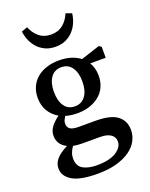

<svg xmlns="http://www.w3.org/2000/svg" viewBox="-171 -827 873 1120"><g transform="rotate(-20 265.5 -267.0)"><path d="M246 -210Q289 -210 312.5 -243Q336 -276 336 -332Q336 -387 313 -419.5Q290 -452 248 -452Q205 -452 182 -419Q159 -386 159 -331Q159 -275 181.5 -242.5Q204 -210 246 -210ZM211 8Q195 8 181.5 6.5Q168 5 156 3Q144 20 137.5 36.5Q131 53 131 72Q131 119 163.5 138Q196 157 249 157Q328 157 369.5 130.5Q411 104 411 67Q411 56 406.5 45.5Q402 35 391.5 26.5Q381 18 364 13Q347 8 321 8ZM511 -415H415Q437 -379 437 -331Q437 -293 423 -262.5Q409 -232 383.5 -211Q358 -190 323.5 -178.5Q289 -167 247 -167Q227 -167 208.5 -169.5Q190 -172 173 -177Q166 -166 161.5 -156Q157 -146 157 -134Q157 -112 172.5 -101Q188 -90 223 -90H329Q423 -90 464.5 -58Q506 -26 506 31Q506 65 489.5 96.5Q473 128 439.5 152Q406 176 355.5 190.5Q305 205 237 205Q129 205 80 175.5Q31 146 31 98Q31 67 53 41Q75 15 123 -9Q94 -23 81.5 -44.5Q69 -66 69 -90Q69 -120 87 -144.5Q105 -169 137 -192Q100 -213 79 -248Q58 -283 58 -331Q58 -368 72 -398.5Q86 -429 111 -450Q136 -471 171 -482.5Q206 -494 248 -494Q328 -494 379 -455L496 -493L511 -483ZM260 -575Q223 -575 195 -588.5Q167 -602 148 -623.5Q129 -645 118 -672Q107 -699 104 -726L141 -739Q155 -702 185 -676.5Q215 -651 260 -651Q305 -651 335 -676.5Q365 -702 379 -739L416 -726Q413 -699 402 -672Q391 -645 372 -623.5Q353 -602 325 -588.5Q297 -575 260 -575Z"/></g></svg>

Font: Source Serif Pro Semibold
Style: Regular
Weight: 600
Designer: Frank Grießhammer
Foundry: Adobe Systems Incorporated
Version: Version 1.014;PS Version 1.0;hotconv 1.0.73;makeotf.lib2.5.5